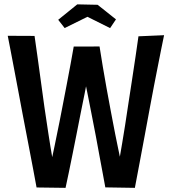

<svg xmlns="http://www.w3.org/2000/svg" viewBox="-20 -872 797 898"><path d="M286.6 6.6 151 4.8Q145.8 -25.8 135.5 -78.6Q125.2 -131.4 112.7 -198.1Q100.2 -264.8 86.2 -336.2Q76.2 -389.8 66.2 -442.7Q56.2 -495.6 47 -544.3Q37.8 -593 29.9 -634.1Q22 -675.2 16.2 -704.6L141.6 -704Q148.8 -656.8 156.2 -601Q163.6 -545.2 171.9 -486.7Q180.2 -428.2 187.8 -370.8Q193 -337 197.7 -304.6Q202.4 -272.2 207 -242.7Q211.6 -213.2 215.9 -186.4Q220.2 -159.6 224.2 -137Q229.6 -161 235.1 -188.2Q240.6 -215.4 246.6 -244.8Q252.6 -274.2 258.9 -305.3Q265.2 -336.4 271 -367.4Q282 -423 292 -476.2Q302 -529.4 310.7 -575.5Q319.4 -621.6 324.8 -654.2L445.6 -654.6Q452.8 -610 460.8 -560.5Q468.8 -511 478.4 -459.4Q488 -407.8 497.6 -355.6Q503 -328 508.2 -300Q513.4 -272 518.9 -244.5Q524.4 -217 529.9 -190.5Q535.4 -164 540.6 -139Q545.2 -165.6 551.5 -202.8Q557.8 -240 564.9 -284.9Q572 -329.8 579 -377.8Q588 -436.8 597.2 -496.2Q606.4 -555.6 614.2 -609.1Q622 -662.6 627.6 -702.2L747.4 -707.4Q741.8 -680.6 734.4 -643.8Q727 -607 718.5 -563.5Q710 -520 700.4 -471.3Q690.8 -422.6 681.4 -370.8Q669.6 -306 657.1 -239.4Q644.6 -172.8 632.9 -110.2Q621.2 -47.6 610.8 6.6L472.6 4.4Q468 -20.8 460.9 -59.2Q453.8 -97.6 445.3 -142.9Q436.8 -188.2 428.2 -235.6Q419.6 -283 410.6 -326.2Q404.6 -357.6 399.2 -384.4Q393.8 -411.2 389.6 -432.9Q385.4 -454.6 382.4 -468.2Q379.6 -452.2 375.3 -431.6Q371 -411 366.2 -386.8Q361.4 -362.6 356 -335.8Q347.6 -293.8 338.6 -247.4Q329.6 -201 320.1 -154.8Q310.6 -108.6 302.2 -67Q293.8 -25.4 286.6 6.6ZM495 -740.6 389 -793.4 282.4 -740.8 252.2 -779.4 341.4 -851.6 436.6 -849.6 522.4 -781.4Z"/></svg>

Font: Truculenta
Style: Regular
Weight: 400
Designer: Ivan Castro, Eva Sanz & Omnibus-Type Team
Foundry: Omnibus-Type
Version: Version 1.002